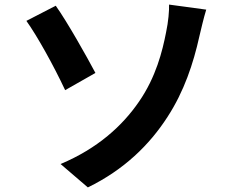

<svg xmlns="http://www.w3.org/2000/svg" viewBox="-20 -773 1040 837"><path d="M244 -58 363 44C521 -33 632 -142 710 -263C783 -375 823 -497 849 -614C856 -643 867 -692 879 -731L717 -753C718 -728 714 -678 704 -632C688 -550 660 -437 586 -330C514 -225 406 -126 244 -58ZM223 -748 95 -682C141 -618 214 -487 264 -380L396 -455C359 -525 273 -678 223 -748Z"/></svg>

Font: Noto Sans TC
Style: Bold
Weight: 700
Designer: Ryoko NISHIZUKA 西塚涼子 (kana, bopomofo & ideographs); Paul D. Hunt (Latin, Greek & Cyrillic); Sandoll Communications 산돌커뮤니
Foundry: Adobe
Version: Version 2.004;hotconv 1.0.118;makeotfexe 2.5.65603